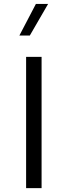

<svg xmlns="http://www.w3.org/2000/svg" viewBox="-20 -969 348 989"><path d="M194.2 0V-676.2H114.5V0ZM164.9 -948.7 79.8 -785.9H133.5L227.8 -948.7Z"/></svg>

Font: Estedad-FD VF
Style: Regular
Weight: 100
Designer: Amin Abedi
Version: Version 7.3